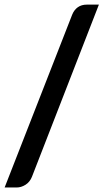

<svg xmlns="http://www.w3.org/2000/svg" viewBox="-29 -763 448 830"><path d="M109 1.5Q100 24 81.2 35.8Q62.5 47.5 43 47.5H-9L283 -699.5Q291.5 -720.5 307.5 -731.8Q323.5 -743 346 -743H398.5Z"/></svg>

Font: Lato TR
Style: Bold
Weight: 700
Designer: Lukasz Dziedzic
Foundry: tyPoland Lukasz Dziedzic
Version: Version 1.104 2013